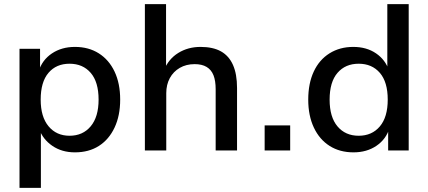

<svg xmlns="http://www.w3.org/2000/svg" viewBox="-20 -725 2063 925"><path d="M74 180V-490H173V-381H166Q183 -436 230 -467.5Q277 -499 341 -499Q407 -499 456 -468Q505 -437 532 -380Q559 -323 559 -245Q559 -168 532 -110.5Q505 -53 456.5 -22Q408 9 341 9Q278 9 232 -22.5Q186 -54 168 -105H177V180ZM315 -71Q379 -71 417 -116.5Q455 -162 455 -245Q455 -330 417 -374Q379 -418 315 -418Q251 -418 213.5 -374Q176 -330 176 -245Q176 -162 214 -116.5Q252 -71 315 -71Z M678 0V-705H780V-387H770Q792 -441 839 -470Q886 -499 946 -499Q1006 -499 1044.5 -477.5Q1083 -456 1102.5 -412Q1122 -368 1122 -301V0H1019V-295Q1019 -336 1008.5 -362.5Q998 -389 975.5 -402.5Q953 -416 918 -416Q877 -416 846 -398Q815 -380 798 -348.5Q781 -317 781 -276V0Z M1255 0V-121H1378V0Z M1683 9Q1617 9 1568 -22Q1519 -53 1492 -110.5Q1465 -168 1465 -245Q1465 -323 1491.5 -380Q1518 -437 1567.5 -468Q1617 -499 1682 -499Q1746 -499 1791.5 -468Q1837 -437 1854 -385H1846V-705H1949V0H1850V-109H1857Q1840 -54 1793.5 -22.5Q1747 9 1683 9ZM1708 -71Q1772 -71 1810 -116Q1848 -161 1848 -245Q1848 -330 1810 -374Q1772 -418 1708 -418Q1644 -418 1606 -374Q1568 -330 1568 -245Q1568 -161 1606 -116Q1644 -71 1708 -71Z"/></svg>

Font: Nunito Sans 11pt SemiBold
Style: Regular
Weight: 600
Version: Version 3.101;gftools[0.9.27]